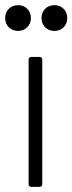

<svg xmlns="http://www.w3.org/2000/svg" viewBox="-56 -725 281 745"><path d="M14 -605C42 -605 64 -626 64 -655C64 -684 43 -705 14 -705C-15 -705 -36 -684 -36 -655C-36 -626 -15 -605 14 -605ZM155 -605C184 -605 205 -626 205 -655C205 -684 184 -705 155 -705C126 -705 105 -684 105 -655C105 -626 126 -605 155 -605ZM65 0H98C104 0 108 -4 108 -10V-494C108 -500 104 -504 98 -504H65C59 -504 55 -500 55 -494V-10C55 -4 59 0 65 0Z"/></svg>

Font: Barlow Condensed Light
Style: Regular
Weight: 300
Width: 3
Designer: Jeremy Tribby
Foundry: Tribby Type
Version: Version 1.422;hotconv 1.0.109;makeotfexe 2.5.65596